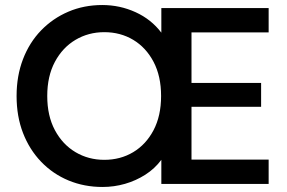

<svg xmlns="http://www.w3.org/2000/svg" viewBox="-20 -732 1144 764"><path d="M388 12Q315 12 252.5 -14Q190 -40 143.5 -88.5Q97 -137 71.5 -203Q46 -269 46 -350Q46 -430 71.5 -496.5Q97 -563 143.5 -611Q190 -659 252 -685.5Q314 -712 387 -712Q457 -712 519.5 -683.5Q582 -655 622 -602V-700H1049V-603H742V-402H1019V-307H742V-97H1049V0H622V-96Q596 -61 558.5 -37Q521 -13 477.5 -0.5Q434 12 388 12ZM395 -96Q459 -96 510 -126.5Q561 -157 591 -214Q621 -271 621 -350Q621 -429 591 -486Q561 -543 510 -573.5Q459 -604 395 -604Q332 -604 280.5 -573.5Q229 -543 198.5 -486Q168 -429 168 -350Q168 -271 198.5 -214Q229 -157 280.5 -126.5Q332 -96 395 -96Z"/></svg>

Font: DM Sans 17pt SemiBold
Style: Regular
Weight: 600
Version: Version 4.004;gftools[0.9.30]